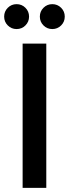

<svg xmlns="http://www.w3.org/2000/svg" viewBox="-34 -905 332 925"><path d="M75 -695H189V0H75ZM46 -765Q21 -765 3.5 -782.5Q-14 -800 -14 -825Q-14 -850 3.5 -867.5Q21 -885 46 -885Q71 -885 88.5 -867.5Q106 -850 106 -825Q106 -800 88.5 -782.5Q71 -765 46 -765ZM218 -765Q193 -765 175.5 -782.5Q158 -800 158 -825Q158 -850 175.5 -867.5Q193 -885 218 -885Q243 -885 260.5 -867.5Q278 -850 278 -825Q278 -800 260.5 -782.5Q243 -765 218 -765Z"/></svg>

Font: Poppins Medium
Style: Regular
Weight: 500
Designer: Ninad Kale (Devanagari), Jonny Pinhorn (Latin)
Version: Version 5.002